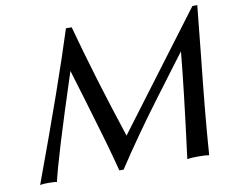

<svg xmlns="http://www.w3.org/2000/svg" viewBox="-74 -755 1015 852"><g transform="rotate(-10 433.0 -329.5)"><path d="M273.9 -662.1H299.8Q364.3 -424.3 456.1 -146.5L843.8 -662.1H865.7L843.8 -445.3Q828.1 -298.3 818.6 -196.5Q809.1 -94.7 802.2 2.9Q788.1 0 752.9 0Q719.2 0 703.6 2.9Q744.1 -312 758.8 -472.7L710 -408.2L658.2 -338.9L610.4 -275.4L559.1 -205.6L512.7 -140.6L462.9 -68.8L417 0H397.9Q380.4 -68.4 358.4 -144.5L305.7 -323.2L260.7 -472.2Q139.6 -102.5 116.2 2.9Q106 0 79.1 0Q52.2 0 40.5 2.9Q201.2 -431.6 273.9 -662.1Z"/></g></svg>

Font: Linux Biolinum G
Style: Italic
Weight: 400
Italic angle: -12°
Designer: Philipp H. Poll
Foundry: Philipp H. Poll
Version: Version 0.5.1